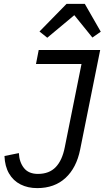

<svg xmlns="http://www.w3.org/2000/svg" viewBox="-20 -955 538 987"><path d="M179 -698H495L392 -186Q373 -92 316.5 -40Q260 12 171 12Q123 12 85.5 -7Q48 -26 26.5 -63Q5 -100 3 -153L77 -168Q79 -122 103 -91.5Q127 -61 175 -61Q233 -61 266.5 -96Q300 -131 313 -198L399 -626H165ZM322 -935H416L498 -792L455 -762L362 -877L223 -761L183 -793Z"/></svg>

Font: IBM Plex Sans
Style: Italic
Weight: 400
Italic angle: -11.31°
Designer: Mike Abbink, Paul van der Laan, Pieter van Rosmalen
Foundry: Bold Monday
Version: Version 3.201